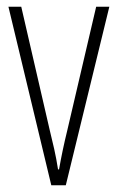

<svg xmlns="http://www.w3.org/2000/svg" viewBox="-20 -549 349 569"><path d="M132 0 5 -529H43L127 -165Q134 -137 140.5 -108Q147 -79 152 -47H155Q165 -104 179 -161L265 -529H304L175 0Z"/></svg>

Font: Noto Sans Lao ExtraCondensed ExtraLight
Style: Regular
Weight: 200
Width: 2
Designer: Monotype Design Team
Foundry: Monotype Imaging Inc.
Version: Version 2.003; ttfautohint (v1.8.4.7-5d5b)